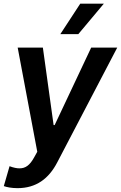

<svg xmlns="http://www.w3.org/2000/svg" viewBox="-26 -799 644 1023"><path d="M295.5 -617.2H391.3L527.3 -779.5H401.6ZM67.1 203.5C166.2 203.5 233.7 153.8 279.5 65.3L598.7 -545.5H459.9L265.3 -132.8H259.6L202.4 -545.5H68.2L172.6 9.6L156.2 39.1C132.5 82.4 109.4 98 77.8 98C63.6 98 46.9 94.8 24.9 86.6L-5.7 192.5C9.2 198.2 36.6 203.5 67.1 203.5Z"/></svg>

Font: TID UI Semi Bold
Style: Italic
Weight: 600
Italic angle: -9.39999°
Designer: The TID Project Authors
Foundry: Bakken & Bæck
Version: Version 1.001;hotconv 1.0.109;makeotfexe 2.5.65596